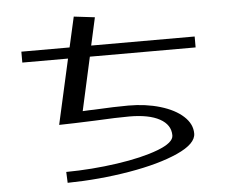

<svg xmlns="http://www.w3.org/2000/svg" viewBox="-51 -756 992 841"><g transform="rotate(-5 444.5 -335.5)"><path d="M823 -516V-564H368L395 -686L303 -697L273 -564H61V-516H262L198 -230Q258 -231 357 -235Q452 -240 507 -240Q593 -240 640.5 -214Q688 -188 688 -141Q688 -109 617 -82Q546 -55 435 -39Q324 -23 211 -22L213 26Q353 24 485.5 1.5Q618 -21 701 -58.5Q784 -96 784 -141Q784 -183 747.5 -216.5Q711 -250 647.5 -269Q584 -288 507 -288Q449 -288 354 -283Q338 -283 306 -281L358 -516Z"/></g></svg>

Font: LXGW Marker Gothic
Style: Regular
Weight: 400
Version: Version 1.001